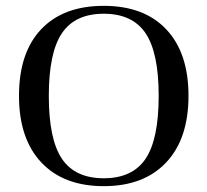

<svg xmlns="http://www.w3.org/2000/svg" viewBox="-20 -627 710 657"><path d="M45 -299Q45 -447 121 -527Q197 -607 335 -607Q473 -607 549 -526.5Q625 -446 625 -299Q625 -152 548.5 -71Q472 10 335 10Q198 10 121.5 -71Q45 -152 45 -299ZM523 -299Q523 -447 478 -513.5Q433 -580 335 -580Q237 -580 192 -513.5Q147 -447 147 -299Q147 -150 192 -83.5Q237 -17 335 -17Q433 -17 478 -83.5Q523 -150 523 -299Z"/></svg>

Font: UnnaRegular
Style: Regular
Weight: 400
Designer: Jorge de Buen Unna
Foundry: Omnibus-Type
Version: Version 2.008;hotconv 1.0.109;makeotfexe 2.5.65596